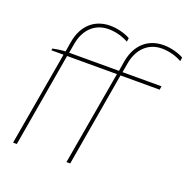

<svg xmlns="http://www.w3.org/2000/svg" viewBox="-127 -841 949 963"><g transform="rotate(20 347.0 -359.0)"><path d="M67 -511 65 -501H130L43 0H63L149 -501H415L328 0H348L434 -501H643L646 -520H438L447 -571C461 -651 513 -699 584 -699C622 -699 661 -688 691 -671L694 -691C668 -706 625 -718 587 -718C503 -718 444 -666 428 -574L419 -520H153L162 -571C176 -651 228 -699 299 -699C337 -699 376 -688 406 -671L409 -691C383 -706 340 -718 302 -718C218 -718 159 -666 143 -574L134 -520C112 -519 86 -515 67 -511Z"/></g></svg>

Font: Fixel Display Thin
Style: Italic
Weight: 100
Italic angle: -10°
Designer: AlfaBravo + MacPaw
Foundry: Kyrylo Tkachov, Marchela Mozhyna, Serhii Makarenko, Maria Weinstein, Zakhar Kryvoshyya
Version: Version 1.210;Glyphs 3.2 (3217)